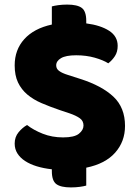

<svg xmlns="http://www.w3.org/2000/svg" viewBox="-20 -723 605 837"><path d="M255 -124Q304 -124 324 -140Q344 -156 344 -176Q344 -196 328 -207.5Q312 -219 283 -229L241 -243Q197 -258 161 -273.5Q125 -289 99 -311Q73 -333 58.5 -363.5Q44 -394 44 -438Q44 -506 86 -552.5Q128 -599 206 -616V-695Q216 -698 234 -700.5Q252 -703 273 -703Q317 -703 336.5 -688.5Q356 -674 356 -632V-621Q418 -613 455.5 -589Q493 -565 493 -523Q493 -497 481 -478.5Q469 -460 452 -447Q430 -461 393 -471.5Q356 -482 312 -482Q267 -482 246 -469.5Q225 -457 225 -438Q225 -423 238 -413.5Q251 -404 277 -396L330 -379Q424 -349 474.5 -301.5Q525 -254 525 -174Q525 -106 482 -57.5Q439 -9 356 8V86Q346 89 328 91.5Q310 94 289 94Q245 94 225.5 79.5Q206 65 206 23V15Q170 11 140.5 2Q111 -7 89.5 -21Q68 -35 56 -54Q44 -73 44 -97Q44 -126 61 -146.5Q78 -167 98 -178Q126 -156 166.5 -140Q207 -124 255 -124Z"/></svg>

Font: Baloo Paaji 2 ExtraBold
Style: Regular
Weight: 800
Designer: Shuchita Grover, Noopur Datye and Ek Type
Foundry: Ek Type
Version: Version 1.640;hotconv 1.0.111;makeotfexe 2.5.65597; ttfautoh